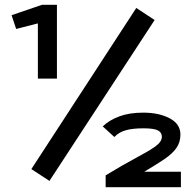

<svg xmlns="http://www.w3.org/2000/svg" viewBox="-20 -706 790 796"><path d="M137 -380V-609L47 -586L28 -643L154 -686H216V-380ZM185 44 110 -5 545 -673 621 -623ZM418 70V21Q492 -24 544 -51.5Q596 -79 623.5 -98.5Q651 -118 651 -139Q651 -157 634.5 -165.5Q618 -174 574 -174Q530 -174 501.5 -166Q473 -158 454 -138L406 -182Q433 -208 474.5 -223.5Q516 -239 574 -239Q639 -239 683.5 -215.5Q728 -192 728 -148Q728 -116 711 -92Q694 -68 660.5 -45.5Q627 -23 578 6H730V70Z"/></svg>

Font: Inconsolata ExtraExpanded ExtraBold
Style: Regular
Weight: 800
Width: 8
Monospace: yes
Designer: Raph Levien, Cyreal, Brenton Simpson
Foundry: Raph Levien, Cyreal, Google
Version: Version 3.001; ttfautohint (v1.8.2.53-6de2)